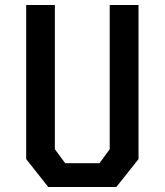

<svg xmlns="http://www.w3.org/2000/svg" viewBox="-20 -750 660 770"><path d="M173.5 0H446.5L535.5 -112V-730H420V-151.5L379 -95.5H241.5L200 -151.5V-730H85V-112Z"/></svg>

Font: Monaspace Krypton Medium
Style: Regular
Weight: 500
Designer: Riley Cran & the Lettermatic Team
Foundry: Lettermatic
Version: Version 1.101 (Monaspace Krypton)